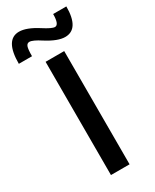

<svg xmlns="http://www.w3.org/2000/svg" viewBox="-267 -1011 867 1072"><g transform="rotate(-30 167.0 -475.0)"><path d="M180 -905Q231 -872 250 -872Q277 -872 277 -940H362Q362 -795 272 -795Q225 -795 154 -840Q105 -872 84 -872Q69 -872 63 -856Q57 -840 57 -795H-28Q-28 -950 62 -950Q110 -950 180 -905ZM107 0V-730H227V0Z"/></g></svg>

Font: Mplus 1p Medium
Style: Regular
Weight: 500
Version: Version 1.061